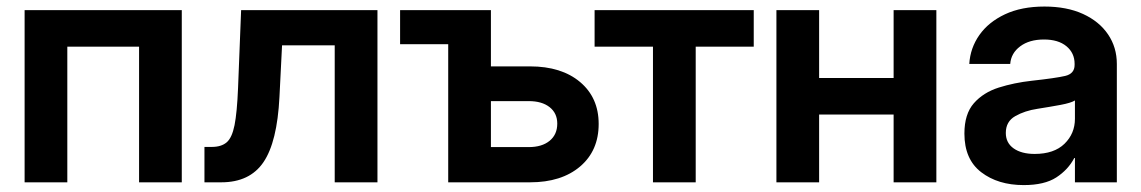

<svg xmlns="http://www.w3.org/2000/svg" viewBox="-20 -546 3418 575"><path d="M524.4 -515.6V0H396.5V-406.2H181.6V0H53.7V-515.6Z M592.3 0V-106H614.3Q642.6 -106 658.7 -119.6Q674.8 -133.3 682.4 -171.1Q689.9 -209 692.9 -282.2L702.1 -515.6H1110.4V0H982.4V-410.2H824.7L816.9 -255.4Q810.1 -120.6 769 -60.3Q728 0 642.6 0Z M1178.2 -413.6V-515.6H1450.2V-347.2H1567.4Q1661.6 -347.2 1717.3 -300.3Q1772.9 -253.4 1772.9 -174.8Q1772.9 -94.7 1717.3 -47.4Q1661.6 0 1567.4 0H1322.3V-413.6ZM1450.2 -243.2V-105.5H1563.5Q1603 -105.5 1626 -124.3Q1648.9 -143.1 1648.9 -175.8Q1648.9 -207 1626 -225.1Q1603 -243.2 1563.5 -243.2Z M1935.5 0V-406.2H1760.7V-515.6H2237.3V-406.2H2063.5V0Z M2433.1 -515.6V-312.5H2656.2V-515.6H2784.2V0H2656.2V-203.1H2433.1V0H2305.2V-515.6Z M3045.9 8.3Q2968.8 8.3 2918.5 -30.3Q2868.2 -68.8 2868.2 -146Q2868.2 -204.6 2896.5 -236.8Q2924.8 -269 2970.9 -283.7Q3017.1 -298.3 3070.3 -304.2Q3141.6 -312 3169.9 -318.6Q3198.2 -325.2 3198.2 -351.6V-355Q3198.2 -387.2 3173.8 -407.5Q3149.4 -427.7 3106.4 -427.7Q3062.5 -427.7 3035.2 -407.2Q3007.8 -386.7 3005.4 -354.5H2882.8Q2885.7 -402.3 2913.1 -441.2Q2940.4 -480 2989.7 -503.2Q3039.1 -526.4 3107.9 -526.4Q3174.8 -526.4 3223.4 -504.2Q3272 -481.9 3298.3 -443.1Q3324.7 -404.3 3324.7 -354.5V0H3199.2V-72.8H3197.3Q3178.7 -37.6 3143.3 -14.6Q3107.9 8.3 3045.9 8.3ZM3078.6 -85Q3136.7 -85 3168 -115.5Q3199.2 -146 3199.2 -190.4V-245.1Q3187.5 -237.8 3156.2 -231.9Q3125 -226.1 3087.4 -220.2Q3048.8 -214.4 3020.5 -198.2Q2992.2 -182.1 2992.2 -147.9Q2992.2 -118.2 3015.6 -101.6Q3039.1 -85 3078.6 -85Z"/></svg>

Font: Inter Display Semi Bold
Style: Regular
Weight: 600
Designer: Rasmus Andersson
Foundry: rsms
Version: Version 4.000;git-37864ae